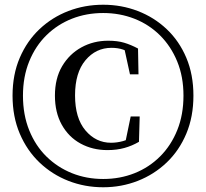

<svg xmlns="http://www.w3.org/2000/svg" viewBox="-20 -773 870 811"><path d="M416 18Q338 18 269 -9Q200 -36 147 -86.5Q94 -137 63.5 -208.5Q33 -280 33 -369Q33 -458 63.5 -529Q94 -600 147 -650Q200 -700 269 -726.5Q338 -753 416 -753Q493 -753 562 -726.5Q631 -700 684 -650Q737 -600 767 -529Q797 -458 797 -369Q797 -280 767 -208.5Q737 -137 684 -86.5Q631 -36 562 -9Q493 18 416 18ZM416 -17Q487 -17 548.5 -41.5Q610 -66 656.5 -112.5Q703 -159 729 -224Q755 -289 755 -369Q755 -449 728.5 -513.5Q702 -578 655.5 -624Q609 -670 547.5 -694Q486 -718 416 -718Q345 -718 284 -694Q223 -670 176.5 -624.5Q130 -579 103.5 -514Q77 -449 77 -369Q77 -288 103.5 -222.5Q130 -157 176.5 -111.5Q223 -66 284 -41.5Q345 -17 416 -17ZM434 -139Q371 -139 320.5 -166.5Q270 -194 241 -246Q212 -298 212 -369Q212 -442 242.5 -493.5Q273 -545 324 -573Q375 -601 437 -601Q476 -601 504.5 -592.5Q533 -584 563 -568L565 -459H529L503 -578L545 -538Q522 -556 500 -563.5Q478 -571 451 -571Q385 -571 341 -518.5Q297 -466 297 -370Q297 -274 341 -222Q385 -170 449 -170Q474 -170 499.5 -177Q525 -184 549 -201L508 -165L532 -281H570L567 -174Q538 -157 505.5 -148Q473 -139 434 -139Z"/></svg>

Font: Noto Serif JP ExtraLight SemiBold
Style: Regular
Weight: 600
Version: Version 2.003-H1;hotconv 1.1.1;makeotfexe 2.6.0